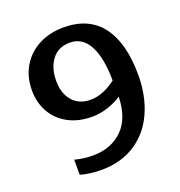

<svg xmlns="http://www.w3.org/2000/svg" viewBox="-128 -803 862 921"><g transform="rotate(-20 303.0 -342.5)"><path d="M128 -4V-81Q175 -69 220 -69Q312 -69 370.5 -125Q429 -181 432 -292Q400 -271 360.5 -258Q321 -245 280 -245Q211 -245 159 -273Q107 -301 79 -350.5Q51 -400 51 -462Q51 -533 83.5 -586Q116 -639 171.5 -667Q227 -695 296 -695Q425 -695 490.5 -608Q556 -521 556 -358Q556 -253 519 -169.5Q482 -86 409 -38Q336 10 233 10Q206 10 176.5 6Q147 2 128 -4ZM431 -375Q431 -488 398 -552Q365 -616 300 -616Q240 -616 208 -573.5Q176 -531 176 -466Q176 -400 210 -362Q244 -324 301 -324Q334 -324 368 -338Q402 -352 431 -375Z"/></g></svg>

Font: MaitreeSemiBold
Style: Regular
Weight: 600
Designer: CadsonDemak Team
Foundry: CadsonDemak
Version: Version 1.000